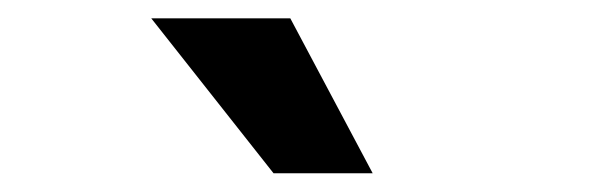

<svg xmlns="http://www.w3.org/2000/svg" viewBox="-20 -761 640 207"><path d="M274.9 -574.2 143.1 -741.2H293L381.8 -574.2Z"/></svg>

Font: Office Code Pro Bold
Style: Regular
Weight: 700
Designer: Nathan Rutzky & Paul D. Hunt
Foundry: Adobe Systems Incorporated
Version: Version 1.004;PS 001.004;hotconv 1.0.70;makeotf.lib2.5.58329